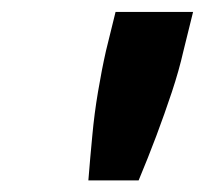

<svg xmlns="http://www.w3.org/2000/svg" viewBox="-20 -780 344 322"><path d="M128.2 -477.5Q131.2 -515.2 134.8 -552.5Q138.2 -589.8 144.4 -626.2Q150.5 -662.8 157.8 -695L173.8 -760H303.8L287.5 -694Q280.2 -661.8 268.2 -625.6Q256.2 -589.5 242.2 -552.2Q228.2 -515 212.5 -477.5Z"/></svg>

Font: Ubuntu Sans
Style: Italic
Weight: 400
Italic angle: -13.5°
Designer: Dalton Maag Ltd
Foundry: Dalton Maag Ltd
Version: Version 1.006